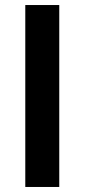

<svg xmlns="http://www.w3.org/2000/svg" viewBox="-20 -743 336 763"><path d="M215.5 0H80.5V-723H215.5Z"/></svg>

Font: Lato
Style: Bold
Weight: 700
Designer: Lukasz Dziedzic with Adam Twardoch and Botio Nikoltchev
Foundry: tyPoland Lukasz Dziedzic
Version: Version 2.010; 2014-09-01; http://www.latofonts.com/; ttfaut